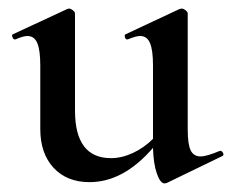

<svg xmlns="http://www.w3.org/2000/svg" viewBox="-20 -415 541 448"><path d="M494 -63Q498 -63 500.5 -58Q503 -53 499 -51L369 12L364 13Q354 13 346 -10Q338 -33 337 -70Q268 10 189 10Q136 10 105 -23.5Q74 -57 74 -114V-262Q74 -298 67 -314.5Q60 -331 44 -331Q34 -331 16 -323H14Q11 -323 9 -328.5Q7 -334 10 -335L137 -394L141 -395Q145 -395 150 -391Q155 -387 155 -384V-157Q155 -46 239 -46Q264 -46 290 -58Q316 -70 337 -91V-262Q337 -298 330 -314.5Q323 -331 307 -331Q297 -331 278 -323H276Q273 -323 271.5 -328.5Q270 -334 273 -335L399 -394L404 -395Q408 -395 413 -391Q418 -387 418 -384V-113Q418 -78 425 -64Q432 -50 448 -50Q462 -50 493 -63Z"/></svg>

Font: Cormorant Garamond SemiBold
Style: Regular
Weight: 600
Designer: Christian Thalmann (Catharsis Fonts)
Version: Version 3.000